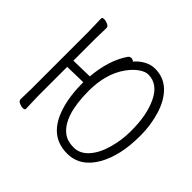

<svg xmlns="http://www.w3.org/2000/svg" viewBox="-167 -918 1141 1141"><g transform="rotate(45 403.5 -347.5)"><path d="M524 16Q371 16 318 -156Q292 -238 292 -352L160 -349V-105L163 1Q163 11 147.5 11Q132 11 116 3.5Q100 -4 100 -17L102 -106V-589L99 -695Q99 -705 114.5 -705Q130 -705 146 -697.5Q162 -690 162 -677L160 -588V-401L295 -404Q308 -552 372 -645Q380 -656 392.5 -656Q405 -656 414 -647Q438 -676 470.5 -693.5Q503 -711 537 -711Q609 -711 658 -664.5Q707 -618 732 -537.5Q757 -457 757 -369Q757 -281 742 -214.5Q727 -148 698 -96Q634 16 524 16ZM440 -62Q473 -37 525.5 -37Q578 -37 617.5 -81Q657 -125 677.5 -198.5Q698 -272 698 -344Q698 -416 688 -469Q678 -522 658 -565Q615 -658 533 -658Q509 -658 478 -637Q447 -616 418 -576Q351 -482 351 -339Q351 -129 440 -62Z"/></g></svg>

Font: LXGW WenKai TC Light
Style: Regular
Weight: 300
Designer: LXGW / Fontworks Inc.
Foundry: LXGW / Fontworks Inc.
Version: Version 1.330